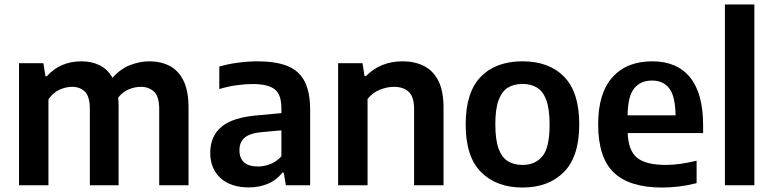

<svg xmlns="http://www.w3.org/2000/svg" viewBox="-20 -828 3456 858"><path d="M65 0V-545.5H174L183 -487.5H189.5Q249.5 -554 344.5 -554Q388.5 -554 424.5 -536.8Q460.5 -519.5 482.5 -480.5Q518.5 -520.5 561.8 -537.2Q605 -554 647.5 -554Q698 -554 737.5 -533.8Q777 -513.5 799.8 -468Q822.5 -422.5 822.5 -347V0H691.5V-340Q691.5 -396.5 668.5 -418.2Q645.5 -440 609 -440Q583.5 -440 556 -429Q528.5 -418 508 -391.5Q510 -372.5 510 -351V0H381.5V-340Q381.5 -396.5 359.8 -418.2Q338 -440 302 -440Q274 -440 245.2 -426.8Q216.5 -413.5 196.5 -384V0Z M1092.5 9.5Q1011 9.5 965.2 -32.5Q919.5 -74.5 919.5 -145Q919.5 -220 970.8 -262.2Q1022 -304.5 1136 -313L1237.5 -322.5V-344Q1237.5 -406.5 1207 -429.5Q1176.5 -452.5 1107.5 -452.5Q1076 -452.5 1036.8 -447Q997.5 -441.5 960 -430V-530.5Q998.5 -542 1044.2 -548Q1090 -554 1130 -554Q1210.5 -554 1262.8 -533.8Q1315 -513.5 1340.5 -465.8Q1366 -418 1366 -336V0H1257.5L1248 -56.5H1241.5Q1216 -23 1177 -6.8Q1138 9.5 1092.5 9.5ZM1050 -157.5Q1050 -84 1133 -84Q1160 -84 1187.5 -94.5Q1215 -105 1237.5 -129.5V-245.5L1148.5 -237.5Q1096 -232.5 1073 -212.5Q1050 -192.5 1050 -157.5Z M1491 0V-545.5H1600L1609 -488H1615.5Q1680 -554 1779.5 -554Q1832.5 -554 1873.8 -533.5Q1915 -513 1938.5 -467.8Q1962 -422.5 1962 -347V0H1830.5V-339.5Q1830.5 -396 1806.2 -418Q1782 -440 1740.5 -440Q1710.5 -440 1677.8 -427.2Q1645 -414.5 1622.5 -385.5V0Z M2315 10Q2198.5 10 2129.8 -58.8Q2061 -127.5 2061 -271.5Q2061 -416 2128.5 -485Q2196 -554 2315 -554Q2433.5 -554 2501 -485Q2568.5 -416 2568.5 -272Q2568.5 -128.5 2500 -59.2Q2431.5 10 2315 10ZM2315 -91Q2372 -91 2404 -129.8Q2436 -168.5 2436 -271Q2436 -340.5 2421.5 -380.2Q2407 -420 2379.8 -436.5Q2352.5 -453 2315 -453Q2277 -453 2250 -436.5Q2223 -420 2208.2 -380.8Q2193.5 -341.5 2193.5 -273Q2193.5 -203.5 2208 -163.8Q2222.5 -124 2249.8 -107.5Q2277 -91 2315 -91Z M2938 10Q2793 10 2723 -56.8Q2653 -123.5 2653 -273Q2653 -411.5 2716.8 -482.8Q2780.5 -554 2895 -554Q3005 -554 3063.5 -482.5Q3122 -411 3122 -269V-233.5H2785Q2788 -154.5 2827.2 -122.8Q2866.5 -91 2956 -91Q2987.5 -91 3022 -96Q3056.5 -101 3093 -110V-9.5Q3051 1 3013.2 5.5Q2975.5 10 2938 10ZM2893.5 -468Q2843 -468 2814.5 -433.8Q2786 -399.5 2784.5 -312.5H2999Q2997.5 -399 2970.5 -433.5Q2943.5 -468 2893.5 -468Z M3219.5 0V-808H3351V0Z"/></svg>

Font: Encode Sans SmBold
Style: Regular
Weight: 600
Designer: Multiple Designers
Foundry: Impallari Type
Version: Version 3.002; ttfautohint (v1.8.3) -l 8 -r 50 -G 200 -x 14 